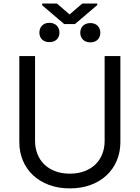

<svg xmlns="http://www.w3.org/2000/svg" viewBox="-20 -1041 781 1074"><path d="M653.4 -727.3V-245.7Q653.4 -190 633.3 -142.6Q613.3 -95.2 576.3 -60.5Q539.4 -25.9 487.2 -6.6Q435 12.8 370.7 12.8Q306.5 12.8 254.3 -6.6Q202.1 -25.9 165.1 -60.5Q128.2 -95.2 108.1 -142.6Q88.1 -190 88.1 -245.7V-727.3H176.1V-252.8Q176.1 -213.1 189.5 -179.3Q202.8 -145.6 227.8 -121.3Q252.8 -96.9 289.1 -83.3Q325.3 -69.6 370.7 -69.6Q416.2 -69.6 452.4 -83.3Q488.6 -96.9 513.7 -121.3Q538.7 -145.6 552 -179.3Q565.3 -213.1 565.3 -252.8V-727.3ZM369.3 -960.2 440.3 -1021.3H524.1V-1012.8L399.1 -906.2H339.5L215.9 -1011.4V-1021.3H298.3ZM200.3 -858.3Q200.3 -870 204 -880Q207.7 -889.9 214.7 -897.4Q221.6 -904.8 232.1 -909.1Q242.5 -913.4 255.7 -913.4Q269.5 -913.4 280.2 -909.1Q290.8 -904.8 297.9 -897.4Q305 -889.9 308.8 -879.8Q312.5 -869.7 312.5 -858Q312.5 -846.9 308.8 -837.2Q305 -827.4 297.9 -820.5Q290.8 -813.6 280.4 -809.5Q269.9 -805.4 256.4 -805.4Q242.2 -805.4 231.7 -809.7Q221.2 -813.9 214.3 -821Q207.4 -828.1 203.8 -837.9Q200.3 -847.7 200.3 -858.3ZM429 -857.6Q429 -869 432.7 -878.9Q436.4 -888.8 443.5 -896.1Q450.6 -903.4 461.3 -907.7Q471.9 -911.9 485.8 -911.9Q499.3 -911.9 509.6 -907.7Q519.9 -903.4 526.8 -896.1Q533.7 -888.8 537.5 -879.1Q541.2 -869.3 541.2 -858Q541.2 -847.3 537.8 -837.5Q534.4 -827.8 527.5 -820.3Q520.6 -812.9 510.1 -808.4Q499.6 -804 485.8 -804Q471.9 -804 461.3 -808.2Q450.6 -812.5 443.5 -819.8Q436.4 -827.1 432.7 -836.8Q429 -846.6 429 -857.6Z"/></svg>

Font: Fast_Sans
Style: Regular
Weight: 400
Designer: Rasmus Andersson
Foundry: rsms
Version: Version 3.018;git-588b23468